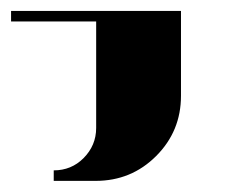

<svg xmlns="http://www.w3.org/2000/svg" viewBox="-20 -635 424 347"><path d="M0 -596.2V-615.2H307.1V-461.9Q307.1 -397.9 262.2 -353Q217.3 -308.1 152.8 -308.1H77.1V-327.1Q108.9 -327.1 130.9 -349.1Q153.8 -372.1 153.8 -403.8V-596.2Z"/></svg>

Font: Hjet
Style: Regular
Weight: 400
Designer: T. Christopher White
Version: Version 1.2